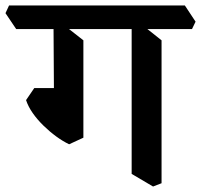

<svg xmlns="http://www.w3.org/2000/svg" viewBox="-59 -644 733 700"><path d="M499 36 421 -10V-571L457 -555L530 -497V24ZM193 -118Q170 -129 146 -146.5Q122 -164 99.5 -186Q77 -208 60.5 -231.5Q44 -255 36 -279L66 -323H182L245 -286V-142ZM245 -223 138 -257 136 -571 171 -555 245 -497ZM0 -538 -39 -596 -26 -624H615L654 -565L641 -538Z"/></svg>

Font: Eczar Medium
Style: Regular
Weight: 500
Designer: Vaibhav Singh
Foundry: Rosetta Type Foundry
Version: Version 2.000